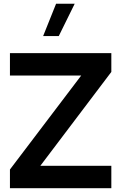

<svg xmlns="http://www.w3.org/2000/svg" viewBox="-20 -988 636 1008"><path d="M206.5 -798.8H288.6L372.1 -968.3H274.4ZM406.2 -591.3 32.2 -98.1V0H564.5V-117.7H191.9L564.5 -610.4V-709H32.2V-591.3Z"/></svg>

Font: Estedad Bold
Style: Regular
Weight: 700
Designer: Amin Abedi
Version: Version 7.3